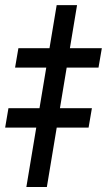

<svg xmlns="http://www.w3.org/2000/svg" viewBox="-81 -744 425 764"><path d="M225.6 -723.6 105.5 0H23.9L144.5 -723.6ZM-21 -475.1 -7.8 -552.2H324.2L311 -475.1ZM-60.5 -236.3 -47.4 -313.5H284.7L271.5 -236.3Z"/></svg>

Font: Inter Display Medium
Style: Italic
Weight: 500
Italic angle: -9.39999°
Designer: Rasmus Andersson
Foundry: rsms
Version: Version 4.000;git-a52131595